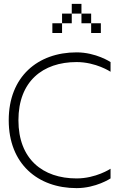

<svg xmlns="http://www.w3.org/2000/svg" viewBox="-20 -970 640 990"><path d="M375 -700C175 -700 25 -575 25 -350C25 -125 175 0 375 0C475 0 550 -50 550 -50V-100C550 -100 475 -50 375 -50C200 -50 75 -150 75 -350C75 -550 200 -650 375 -650C475 -650 550 -600 550 -600V-650C550 -650 475 -700 375 -700ZM250 -800H300V-850H250ZM300 -850H350V-900H300ZM350 -900H400V-950H350ZM400 -850H450V-900H400ZM450 -800H500V-850H450Z"/></svg>

Font: LS-VG5000 Light
Style: Regular
Weight: 400
Designer: Justin Bihan, 2021
Foundry: Justin Bihan, 2021
Version: Version 1.000;Glyphs 3.1.2 (3151)